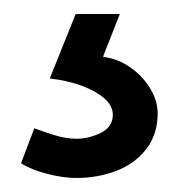

<svg xmlns="http://www.w3.org/2000/svg" viewBox="-20 -33 255 274"><path d="M51 79Q77 82 97 89.5Q117 97 129 107.5Q141 118 141 131Q141 148 124 156.5Q107 165 89 165Q74 165 56.5 159.5Q39 154 29 150L10 200Q24 209 47 215Q70 221 89 221Q119 221 145.5 211Q172 201 188.5 180Q205 159 205 129Q205 111 194.5 93.5Q184 76 166.5 63.5Q149 51 127 48L151 -13H88Z"/></svg>

Font: Catamaran
Style: Regular
Weight: 400
Designer: Pria Ravichandran
Version: Version 2.000